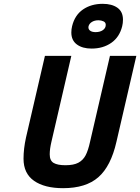

<svg xmlns="http://www.w3.org/2000/svg" viewBox="-20 -972 733 1004"><path d="M353 -802Q353 -819 357 -835Q371 -893 414 -922.5Q457 -952 517 -952Q565 -952 594 -931.5Q623 -911 623 -869Q623 -851 619 -835Q605 -778 562 -748Q519 -718 459 -718Q411 -718 382 -739.5Q353 -761 353 -802ZM533 -842Q533 -855 521 -860.5Q509 -866 495 -866Q475 -866 461 -857.5Q447 -849 443 -835Q440 -821 450 -812.5Q460 -804 480 -804Q503 -804 518 -814.5Q533 -825 533 -842ZM103 -142Q103 -194 116 -253L215 -680H353L249 -231Q240 -193 240 -165Q240 -132 260.5 -120Q281 -108 322 -108Q365 -108 389.5 -121Q414 -134 427.5 -159.5Q441 -185 451 -231L555 -680H693L589 -231Q560 -103 494.5 -45.5Q429 12 310 12Q213 12 158 -26.5Q103 -65 103 -142Z"/></svg>

Font: Cairo
Style: Bold Italic
Weight: 700
Italic angle: -13°
Designer: Mohamed Gaber, Accademia di Belle Arti di Urbino and others
Foundry: Kief Type Foundry, Accademia di Belle Arti di Urbino and others
Version: Version 3.011